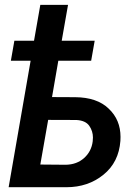

<svg xmlns="http://www.w3.org/2000/svg" viewBox="-20 -782 579 802"><path d="M375.5 -611.8H237.8L264.2 -761.7H148.4L122.1 -611.8H40L25.4 -528.3H107.9L16.1 0H251C253.4 0 255.4 0 257.8 0C317.9 0 369.6 -17.6 412.1 -52.2C455.1 -86.9 478.5 -134.3 482.9 -193.4C483.4 -198.7 483.4 -204.6 483.4 -210C483.4 -257.3 467.3 -296.9 434.1 -328.1C401.4 -359.9 354.5 -375.5 294.4 -376L197.3 -376.5L223.6 -528.3H360.8ZM299.3 -280.8C325.2 -279.3 342.8 -271 353 -256.3C363.3 -241.2 368.2 -225.1 368.2 -207.5C368.2 -202.1 367.7 -196.8 367.2 -191.4C363.8 -163.6 351.6 -140.1 331.5 -122.1C311.5 -104 285.6 -94.2 254.4 -93.8L148.4 -94.7L181.2 -281.2Z"/></svg>

Font: Roboto Medium
Style: Italic
Weight: 500
Italic angle: -12°
Designer: Google
Version: Version 2.137; 2017